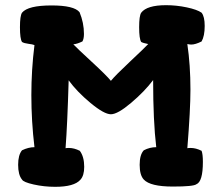

<svg xmlns="http://www.w3.org/2000/svg" viewBox="-20 -720 858 741"><path d="M50 -84Q50 -122 65 -140Q90 -152 113 -152Q101 -252 101 -353Q101 -450 113 -546Q106 -549 89.5 -551Q73 -553 65 -558Q57 -570 57 -615Q57 -659 65 -671Q88 -699 179 -699Q266 -699 287 -673Q304 -632 304 -589Q304 -570 298 -560Q277 -550 263 -549Q277 -534 334 -481.5Q391 -429 408 -408Q425 -429 481.5 -482Q538 -535 552 -550Q532 -554 525 -558Q517 -570 517 -615Q517 -659 525 -671Q547 -700 621 -700Q661 -700 701 -691.5Q741 -683 758 -671Q770 -656 770 -620Q770 -581 758 -560Q734 -548 718 -548Q713 -548 703 -550Q715 -469 715 -374Q715 -296 703 -148Q707 -149 716 -149Q736 -149 758 -138Q763 -125 763 -95Q763 -19 738 -9Q727 0 647 0Q560 0 535 -27Q519 -44 519 -84Q519 -123 535 -140Q558 -152 583 -152Q571 -252 571 -411Q538 -367 486 -323Q434 -279 408 -279Q382 -279 329.5 -322.5Q277 -366 245 -410Q240 -239 233 -148Q237 -149 246 -149Q266 -149 288 -138Q305 -115 305 -76Q305 -42 290 -26Q266 1 193 1Q150 1 110 -8Q70 -17 65 -27Q50 -45 50 -84Z"/></svg>

Font: Gorditas
Style: Regular
Weight: 400
Designer: Gustavo Dipre (gbrenda1987@gmail.com)
Foundry: Gustavo Dipre (gbrenda1987@gmail.com)
Version: Version 1.001